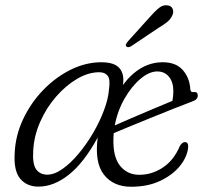

<svg xmlns="http://www.w3.org/2000/svg" viewBox="-20 -702 789 731"><path d="M696.5 -143Q694 -107 666.5 -72Q639 -37 591.2 -14Q543.5 9 479 9Q411.5 9 375.5 -37.2Q339.5 -83.5 352 -178.5Q300 -83 242.5 -37.2Q185 8.5 126.5 8.5Q82 8.5 56.8 -21.8Q31.5 -52 36 -120.5Q39 -186.5 68 -248.2Q97 -310 144.2 -359Q191.5 -408 249 -436.5Q306.5 -465 366 -465Q416 -465 435.2 -442Q454.5 -419 448 -378.5Q513 -465 599.5 -465Q650 -465 676 -435.2Q702 -405.5 704.5 -362.5Q705.5 -349.5 717.5 -351.5Q732.5 -353.5 733 -338.5Q733 -322.5 711.5 -315.5Q682 -304.5 639.2 -287.5Q596.5 -270.5 551.5 -252.2Q506.5 -234 469 -218.5Q431.5 -203 413 -195Q412 -187 412 -179Q409 -106.5 436.5 -71.5Q464 -36.5 510.5 -36.5Q558.5 -36.5 600.2 -64.2Q642 -92 665 -146.5Q674 -161 684 -161Q697 -161 696.5 -143ZM578.5 -430Q548.5 -430 515 -402Q481.5 -374 454.5 -327.2Q427.5 -280.5 417 -224.5Q440.5 -235 479.5 -251.8Q518.5 -268.5 561 -286.5Q603.5 -304.5 636.5 -318Q640 -336.5 640 -355.5Q640 -389 623.5 -409.5Q607 -430 578.5 -430ZM106.5 -129Q103 -77.5 117.8 -57.2Q132.5 -37 160 -37Q187 -37 218 -58.8Q249 -80.5 279.2 -116.8Q309.5 -153 334.8 -196.2Q360 -239.5 376.2 -283Q392.5 -326.5 395 -362.5Q400.5 -400 390 -413.5Q379.5 -427 358 -427Q316.5 -427 273.5 -401.8Q230.5 -376.5 193.5 -334Q156.5 -291.5 133 -238.2Q109.5 -185 106.5 -129ZM549 -635.5Q569 -658.5 585 -671.5Q601 -684.5 618.5 -681.5Q632.5 -679.5 637.2 -668.5Q642 -657.5 636.5 -644.5Q631 -630.5 617.5 -619.2Q604 -608 584.5 -596.5L478.5 -525.5Q474 -523 468.8 -522.5Q463.5 -522 461 -525.5Q457.5 -529 460 -534Q462.5 -539 466.5 -544Z"/></svg>

Font: Fraunces 9pt S050 Light
Style: Italic
Weight: 300
Italic angle: -16°
Version: Version 1.000; ttfautohint (v1.8.3)